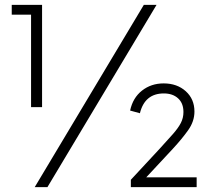

<svg xmlns="http://www.w3.org/2000/svg" viewBox="-20 -765 875 785"><path d="M107 -327H152V-745H28V-705H107ZM122 0H174L620 -745H568ZM515 0H784V-40H578L686 -156Q724 -197 749.5 -233Q775 -269 775 -309Q775 -360 739.5 -392Q704 -424 649 -424Q598 -424 560.5 -394.5Q523 -365 512 -313L552 -302Q572 -383 650 -383Q686 -383 708 -363Q730 -343 730 -307Q730 -283 719.5 -262.5Q709 -242 687.5 -217.5Q666 -193 632 -156L515 -30Z"/></svg>

Font: Plus Jakarta Sans ExtraLight
Style: Regular
Weight: 200
Designer: Gumpita Rahayu
Foundry: Tokotype
Version: Version 2.004; ttfautohint (v1.8.3)